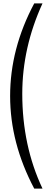

<svg xmlns="http://www.w3.org/2000/svg" viewBox="-20 -927 282 1138"><path d="M183 -907H232Q112 -645 112 -371Q112 -63 232 191H183Q40 -79 40 -358Q40 -639 183 -907Z"/></svg>

Font: Sinkin Sans 300 Light
Style: Regular
Weight: 300
Designer: Keith Bates
Foundry: K-Type
Version: Sinkin Sans (version 1.0)  by Keith Bates   •   © 2014   www